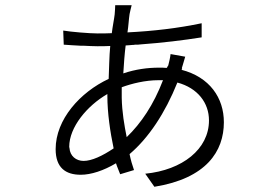

<svg xmlns="http://www.w3.org/2000/svg" viewBox="-20 -676 1040 735"><path d="M837 -208C837 -301 783 -381 674 -409C678 -411 678 -411 676 -415C680 -427 685 -446 689 -459L633 -469C632 -458 627 -436 624 -425C621 -423 621 -418 618 -416C608 -417 599 -417 588 -417C546 -417 499 -411 452 -395C454 -430 457 -470 461 -502C466 -502 471 -503 476 -503L487 -504C490 -504 494 -504 497 -505H508L518 -506C601 -512 683 -522 752 -533V-587C661 -568 568 -557 468 -552C472 -578 473 -603 476 -622C479 -635 481 -646 484 -656H421C421 -647 420 -634 419 -621C417 -603 411 -575 408 -549C389 -548 372 -548 353 -548C323 -548 251 -554 222 -559L224 -505C240 -504 264 -502 288 -501H299C319 -500 338 -499 353 -499C369 -499 385 -499 402 -500C398 -459 398 -416 396 -374C287 -323 193 -219 193 -105C193 -34 231 -7 289 -7C329 -7 377 -23 424 -51C429 -35 435 -23 440 -9L493 -25C486 -45 481 -62 476 -86C549 -148 612 -243 659 -360C737 -339 780 -282 780 -215C780 -105 678 -25 536 -11L571 39C770 7 837 -97 837 -208ZM446 -313V-342C484 -356 536 -369 587 -369H604C568 -275 520 -204 465 -151C456 -196 447 -247 446 -302V-311V-313ZM246 -109C246 -110 245 -112 245 -114C245 -189 313 -271 391 -316V-309C391 -243 402 -170 415 -108C372 -79 331 -60 300 -60C271 -60 248 -79 246 -109Z"/></svg>

Font: Glow Sans SC Normal
Style: Regular
Weight: 400
Designer: Ryoko NISHIZUKA (kana, bopomofo & ideographs); Paul D. Hunt (Latin, Greek & Cyrillic); Sandoll Communications, Soo-young
Version: Version 0.93